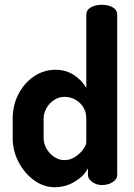

<svg xmlns="http://www.w3.org/2000/svg" viewBox="-20 -772 560 801"><path d="M469 -712V-41Q469 -25 450.5 -12.5Q432 0 405 0Q382 0 364.5 -13Q347 -26 347 -41V-70Q331 -38 292.5 -14.5Q254 9 208 9Q162 9 122 -20Q82 -49 57.5 -96Q33 -143 33 -196V-278Q33 -333 57 -379.5Q81 -426 122 -453.5Q163 -481 211 -481Q255 -481 288.5 -459Q322 -437 340 -405V-712Q340 -730 358.5 -741Q377 -752 405 -752Q433 -752 451 -741Q469 -730 469 -712ZM249 -104Q273 -104 293.5 -117.5Q314 -131 327 -149Q340 -167 340 -178V-278Q340 -305 327 -325.5Q314 -346 293 -357Q272 -368 250 -368Q226 -368 206 -355Q186 -342 174 -321Q162 -300 162 -278V-196Q162 -173 174 -152Q186 -131 206 -117.5Q226 -104 249 -104Z"/></svg>

Font: Dosis
Style: Regular
Weight: 400
Designer: Edgar Tolentino, Pablo Impallari, Igino Marini
Foundry: Edgar Tolentino, Pablo Impallari, Igino Marini
Version: Version 1.007;Glyphs 3.1.1 (3134)